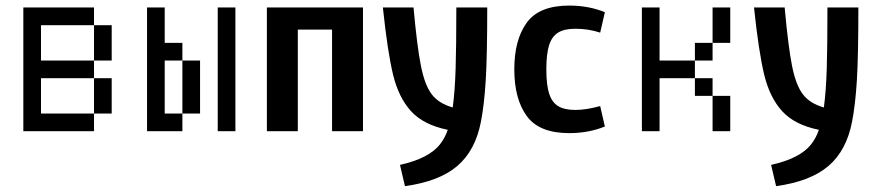

<svg xmlns="http://www.w3.org/2000/svg" viewBox="-20 -464 3102 679"><path d="M125 -437.5V-375H62.5V-437.5ZM125 -375V-312.5H62.5V-375ZM187.5 -62.5V0H125V-62.5ZM125 -62.5V0H62.5V-62.5ZM125 -125V-62.5H62.5V-125ZM125 -187.5V-125H62.5V-187.5ZM125 -250V-187.5H62.5V-250ZM125 -312.5V-250H62.5V-312.5ZM250 -62.5V0H187.5V-62.5ZM312.5 -62.5V0H250V-62.5ZM375 -125V-62.5H312.5V-125ZM187.5 -437.5V-375H125V-437.5ZM250 -437.5V-375H187.5V-437.5ZM312.5 -437.5V-375H250V-437.5ZM375 -375V-312.5H312.5V-375ZM375 -312.5V-250H312.5V-312.5ZM375 -187.5V-125H312.5V-187.5ZM187.5 -250V-187.5H125V-250ZM250 -250V-187.5H187.5V-250ZM312.5 -250V-187.5H250V-250Z M562.5 -437.5V-375H500V-437.5ZM562.5 -375V-312.5H500V-375ZM625 -62.5V0H562.5V-62.5ZM562.5 -62.5V0H500V-62.5ZM562.5 -125V-62.5H500V-125ZM562.5 -187.5V-125H500V-187.5ZM562.5 -250V-187.5H500V-250ZM562.5 -312.5V-250H500V-312.5ZM812.5 -125V-62.5H750V-125ZM812.5 -187.5V-125H750V-187.5ZM812.5 -250V-187.5H750V-250ZM625 -312.5V-250H562.5V-312.5ZM812.5 -437.5V-375H750V-437.5ZM812.5 -375V-312.5H750V-375ZM812.5 -312.5V-250H750V-312.5ZM812.5 -62.5V0H750V-62.5ZM687.5 -250V-187.5H625V-250ZM687.5 -187.5V-125H625V-187.5ZM687.5 -125V-62.5H625V-125Z M1154.3 0V-359.4H1033.2V0H923.8V-437.5H1263.7V0Z M1394.5 119.1Q1446.3 107.4 1480.5 89.8Q1514.6 72.3 1533.7 49.3Q1552.7 26.4 1563.5 -4.9Q1477.5 -22.5 1433.6 -70.8Q1389.6 -119.1 1370.1 -199.7Q1350.6 -280.3 1334 -437.5H1442.4Q1455.1 -297.9 1468.8 -230Q1482.4 -162.1 1507.3 -129.9Q1532.2 -97.7 1581.1 -84Q1588.9 -142.6 1591.3 -221.7Q1593.8 -300.8 1593.8 -437.5H1703.1Q1703.1 -267.6 1697.8 -180.2Q1692.4 -92.8 1680.7 -33.2Q1661.1 68.4 1597.2 123Q1533.2 177.7 1412.1 194.3Z M2102.5 -348.6Q2061.5 -362.3 2014.6 -362.3Q1975.6 -362.3 1953.6 -348.6Q1931.6 -335 1921.9 -304.2Q1912.1 -273.4 1912.1 -218.8Q1912.1 -164.1 1921.9 -133.3Q1931.6 -102.5 1953.6 -88.9Q1975.6 -75.2 2014.6 -75.2Q2052.7 -75.2 2102.5 -88.9L2119.1 -16.6Q2061.5 6.8 1993.2 6.8Q1886.7 6.8 1842.8 -53.7Q1798.8 -114.3 1798.8 -218.8Q1798.8 -323.2 1842.8 -383.8Q1886.7 -444.3 1993.2 -444.3Q2061.5 -444.3 2119.1 -420.9Z M2312.5 -437.5V-375H2250V-437.5ZM2312.5 -375V-312.5H2250V-375ZM2312.5 -312.5V-250H2250V-312.5ZM2312.5 -250V-187.5H2250V-250ZM2312.5 -187.5V-125H2250V-187.5ZM2312.5 -125V-62.5H2250V-125ZM2312.5 -62.5V0H2250V-62.5ZM2500 -187.5V-125H2437.5V-187.5ZM2562.5 -125V-62.5H2500V-125ZM2562.5 -62.5V0H2500V-62.5ZM2500 -312.5V-250H2437.5V-312.5ZM2562.5 -375V-312.5H2500V-375ZM2562.5 -437.5V-375H2500V-437.5ZM2375 -250V-187.5H2312.5V-250ZM2437.5 -250V-187.5H2375V-250Z M2707 119.1Q2758.8 107.4 2793 89.8Q2827.1 72.3 2846.2 49.3Q2865.2 26.4 2876 -4.9Q2790 -22.5 2746.1 -70.8Q2702.1 -119.1 2682.6 -199.7Q2663.1 -280.3 2646.5 -437.5H2754.9Q2767.6 -297.9 2781.2 -230Q2794.9 -162.1 2819.8 -129.9Q2844.7 -97.7 2893.6 -84Q2901.4 -142.6 2903.8 -221.7Q2906.2 -300.8 2906.2 -437.5H3015.6Q3015.6 -267.6 3010.3 -180.2Q3004.9 -92.8 2993.2 -33.2Q2973.6 68.4 2909.7 123Q2845.7 177.7 2724.6 194.3Z"/></svg>

Font: Sudo Variable
Style: Regular
Weight: 400
Monospace: yes
Designer: Jens Kutilek
Foundry: Jens Kutilek
Version: Version 0.040